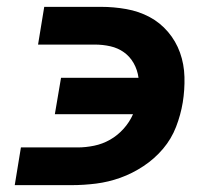

<svg xmlns="http://www.w3.org/2000/svg" viewBox="-20 -540 640 560"><path d="M23 0 41 -110H207Q230 -110 254.5 -115Q279 -120 301 -132.5Q323 -145 340.5 -164.5Q358 -184 368 -207H140L158 -313H384Q381 -336 370 -355.5Q359 -375 341.5 -387.5Q324 -400 302 -405Q280 -410 256 -410H91L109 -520H275Q312 -520 348.5 -513.5Q385 -507 416 -490.5Q447 -474 470 -447Q493 -420 505 -386.5Q517 -353 518 -315.5Q519 -278 513 -241Q507 -205 493.5 -170Q480 -135 455.5 -106Q431 -77 398.5 -55.5Q366 -34 331 -21.5Q296 -9 260 -4.5Q224 0 188 0Z"/></svg>

Font: Iosevka SS04 XBd Ex
Style: Italic
Weight: 800
Width: 7
Italic angle: -9°
Monospace: yes
Designer: Belleve Invis
Foundry: Belleve Invis
Version: Version 19.0.0; ttfautohint (v1.8.4)